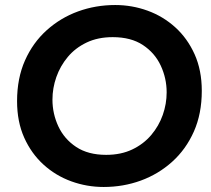

<svg xmlns="http://www.w3.org/2000/svg" viewBox="-20 -733 841 765"><path d="M393 12Q326 12 264 -10.5Q202 -33 153.5 -77Q105 -121 76.5 -184.5Q48 -248 48 -330Q48 -421 79.5 -492Q111 -563 166 -612.5Q221 -662 291 -687.5Q361 -713 439 -713Q506 -713 568 -690.5Q630 -668 678.5 -624Q727 -580 755.5 -516.5Q784 -453 784 -371Q784 -280 752.5 -209Q721 -138 666 -88.5Q611 -39 541 -13.5Q471 12 393 12ZM403 -116Q462 -116 507 -137.5Q552 -159 582.5 -195Q613 -231 628.5 -275Q644 -319 644 -365Q644 -421 620.5 -471.5Q597 -522 549.5 -553.5Q502 -585 429 -585Q370 -585 325 -563.5Q280 -542 250 -506Q220 -470 204.5 -426Q189 -382 189 -336Q189 -280 212.5 -229.5Q236 -179 283.5 -147.5Q331 -116 403 -116Z"/></svg>

Font: MuseoModerno SemiBold
Style: Italic
Weight: 600
Italic angle: -9°
Designer: Pablo Cosgaya, Héctor Gatti, Marcela Romero, and the Authors of The MuseoModerno Project.
Foundry: Omnibus-Type Team
Version: Version 1.003